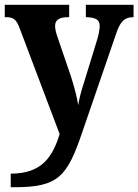

<svg xmlns="http://www.w3.org/2000/svg" viewBox="-20 -556 580 805"><path d="M25 172V229H41C226 229 262 183 325 -2L466 -412C484 -467 502 -483 537 -484H540V-536H340V-484H344C381 -482 398 -474 398 -447C398 -433 393 -409 389 -395L331 -206C322 -178 313 -148 308 -115C304 -143 292 -191 277 -237L221 -401C215 -418 211 -434 211 -447C211 -471 226 -484 266 -484H270V-536H0V-484H4C35 -484 48 -477 63 -436L230 6C200 104 154 172 25 172Z"/></svg>

Font: Noto Serif Ethiopic SemiCondensed
Style: Bold
Weight: 700
Width: 4
Designer: Monotype Design Team
Foundry: Monotype Imaging Inc.
Version: Version 2.102